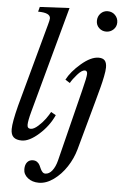

<svg xmlns="http://www.w3.org/2000/svg" viewBox="-68 -876 750 1183"><g transform="rotate(5 307.0 -285.0)"><path d="M49.8 -202.1 183.1 -690.9Q185.1 -698.7 189.5 -714.1Q193.8 -729.5 196 -739.5Q198.2 -749.5 198.2 -754.9Q198.2 -790 122.1 -790L129.9 -819.8L313 -829.1L133.8 -171.9Q118.2 -114.3 118.2 -89.8Q118.2 -66.9 139.2 -66.9Q158.7 -66.9 184.8 -90.3Q210.9 -113.8 228.3 -137.9Q245.6 -162.1 255.9 -181.2L286.1 -164.1Q255.4 -95.7 196.3 -43Q137.2 9.8 90.8 9.8Q56.2 9.8 39.6 -5.6Q22.9 -21 22.9 -55.2Q22.9 -97.2 49.8 -202.1ZM549.8 -704.1Q524.4 -704.1 506.1 -721.4Q487.8 -738.8 487.8 -765.1Q487.8 -792.5 505.6 -811.3Q523.4 -830.1 549.8 -830.1Q577.1 -830.1 595.5 -811.3Q613.8 -792.5 613.8 -766.1Q613.8 -739.7 595 -721.9Q576.2 -704.1 549.8 -704.1ZM324.2 112.8 435.1 -331.1Q456.1 -413.6 456.1 -434.1Q456.1 -454.1 440.9 -454.1Q421.9 -454.1 394.8 -423.3Q367.7 -392.6 355 -369.1L326.2 -387.2Q352.1 -438 411.6 -489Q471.2 -540 519 -540Q544.9 -540 556.9 -526.4Q568.8 -512.7 568.8 -483.9Q568.8 -462.9 561.5 -427Q554.2 -391.1 546.6 -362.1Q539.1 -333 521 -267.1L438 34.2Q421.9 91.8 388.4 142.8Q355 193.8 309.3 226.8Q263.7 259.8 217.8 259.8Q176.8 259.8 149.4 238Q122.1 216.3 122.1 184.1Q122.1 156.7 135 140.9Q147.9 125 170.9 125Q186 125 196.8 132.8Q207.5 140.6 212.9 151.6Q218.3 162.6 223.1 173.6Q228 184.6 235.4 192.4Q242.7 200.2 252.9 200.2Q276.4 200.2 295.2 176.5Q314 152.8 324.2 112.8Z"/></g></svg>

Font: Libre Baskerville
Style: Italic
Weight: 400
Designer: Pablo Impallari, Rodrigo Fuenzalida
Foundry: Pablo Impallari, Rodrigo Fuenzalida
Version: Version 1.000